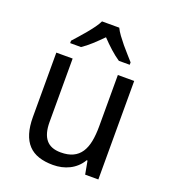

<svg xmlns="http://www.w3.org/2000/svg" viewBox="-141 -869 870 982"><g transform="rotate(20 294.5 -378.0)"><path d="M432.1 0 418.9 -71.8H414.1Q401.9 -50.8 385 -35.4Q368.2 -20 348.1 -10Q328.1 0 305.7 4.9Q283.2 9.8 259.8 9.8Q215.3 9.8 181.6 -1.5Q147.9 -12.7 125.5 -36.6Q103 -60.5 91.6 -97.7Q80.1 -134.8 80.1 -186V-536.1H168.9V-190.9Q168.9 -127.4 194.8 -95.7Q220.7 -64 274.9 -64Q314.5 -64 341.3 -76.7Q368.2 -89.4 384.5 -114Q400.9 -138.7 408 -174.8Q415 -210.9 415 -257.8V-536.1H503.9V0ZM454.1 -606H395Q370.1 -622.6 343.8 -646.2Q317.4 -669.9 292 -696.8Q265.6 -669.9 239.7 -646.2Q213.9 -622.6 189 -606H129.9V-619.1Q142.6 -633.3 159.2 -651.9Q175.8 -670.4 192.1 -690.2Q208.5 -710 222.9 -729.7Q237.3 -749.5 245.1 -766.1H338.9Q346.7 -749.5 361.1 -729.7Q375.5 -710 391.8 -690.2Q408.2 -670.4 425 -651.9Q441.9 -633.3 454.1 -619.1Z"/></g></svg>

Font: WenQuanYi Micro Hei
Style: Regular
Weight: 400
Foundry: Ascender Corporation
Version: Version 0.2.0-beta